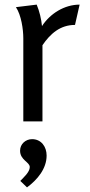

<svg xmlns="http://www.w3.org/2000/svg" viewBox="-20 -526 389 832"><path d="M139 -506 49 -495C72 -461 81 -399 81 -360V0H164V-330C198 -380 241 -418 305 -418L325 -506C259 -506 197 -467 162 -413C159 -444 151 -477 139 -506ZM119 77C91 77 67 98 67 127C67 168 109 176 109 198C109 220 82 243 68 258L97 286C142 253 182 205 182 148C182 110 159 77 119 77Z"/></svg>

Font: Rosario
Style: Regular
Weight: 400
Designer: Hector Gatti
Foundry: Omnibus Type
Version: Version 1.100